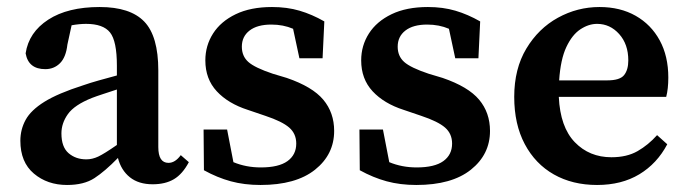

<svg xmlns="http://www.w3.org/2000/svg" viewBox="-20 -513 1963 547"><path d="M415 12Q375 12 350 -8Q325 -28 316 -63Q279 -25 249 -5.5Q219 14 171 14Q115 14 76.5 -18.5Q38 -51 38 -112Q38 -144 53 -171.5Q68 -199 106.5 -223Q145 -247 217 -270Q237 -277 262 -284Q287 -291 313 -298V-326Q313 -396 293.5 -420.5Q274 -445 225 -445Q216 -445 205.5 -444Q195 -443 184 -441L172 -386Q168 -350 151 -333Q134 -316 109 -316Q61 -316 53 -361Q62 -421 117.5 -457Q173 -493 264 -493Q351 -493 391 -451.5Q431 -410 431 -312V-94Q431 -49 460 -49Q479 -49 495 -71L518 -51Q500 -17 475.5 -2.5Q451 12 415 12ZM155 -133Q155 -94 175.5 -76.5Q196 -59 226 -59Q243 -59 260 -67Q277 -75 313 -100V-258Q292 -251 273.5 -245Q255 -239 242 -234Q192 -214 173.5 -188Q155 -162 155 -133Z M722 14Q676 14 637.5 3.5Q599 -7 561 -28L560 -144H627L645 -51Q681 -36 723 -36Q774 -36 799 -54Q824 -72 824 -104Q824 -132 804 -149.5Q784 -167 736 -183L686 -200Q630 -218 597.5 -253Q565 -288 565 -341Q565 -383 587 -417.5Q609 -452 651.5 -472.5Q694 -493 755 -493Q798 -493 833.5 -482.5Q869 -472 904 -452L899 -347H833L815 -431Q787 -443 753 -443Q713 -443 691 -426Q669 -409 669 -380Q669 -353 687.5 -336.5Q706 -320 757 -303L797 -291Q870 -266 901 -229Q932 -192 932 -140Q932 -73 877.5 -29.5Q823 14 722 14Z M1166 14Q1120 14 1081.5 3.5Q1043 -7 1005 -28L1004 -144H1071L1089 -51Q1125 -36 1167 -36Q1218 -36 1243 -54Q1268 -72 1268 -104Q1268 -132 1248 -149.5Q1228 -167 1180 -183L1130 -200Q1074 -218 1041.5 -253Q1009 -288 1009 -341Q1009 -383 1031 -417.5Q1053 -452 1095.5 -472.5Q1138 -493 1199 -493Q1242 -493 1277.5 -482.5Q1313 -472 1348 -452L1343 -347H1277L1259 -431Q1231 -443 1197 -443Q1157 -443 1135 -426Q1113 -409 1113 -380Q1113 -353 1131.5 -336.5Q1150 -320 1201 -303L1241 -291Q1314 -266 1345 -229Q1376 -192 1376 -140Q1376 -73 1321.5 -29.5Q1267 14 1166 14Z M1681 -445Q1657 -445 1633.5 -429.5Q1610 -414 1593.5 -379Q1577 -344 1573 -284H1710Q1746 -284 1758 -299Q1770 -314 1770 -341Q1770 -387 1744 -416Q1718 -445 1681 -445ZM1681 14Q1611 14 1558 -16Q1505 -46 1475 -102.5Q1445 -159 1445 -237Q1445 -317 1479.5 -374.5Q1514 -432 1569.5 -462.5Q1625 -493 1688 -493Q1747 -493 1791 -468Q1835 -443 1859.5 -398Q1884 -353 1884 -292Q1884 -260 1878 -237H1572Q1576 -151 1617.5 -108Q1659 -65 1722 -65Q1766 -65 1796.5 -82.5Q1827 -100 1852 -128L1881 -102Q1852 -47 1801.5 -16.5Q1751 14 1681 14Z"/></svg>

Font: Source Serif Pro SemiBold
Style: Regular
Weight: 600
Designer: Frank Grießhammer
Foundry: Adobe Systems Incorporated
Version: Version 3.001;hotconv 1.0.111;makeotfexe 2.5.65597